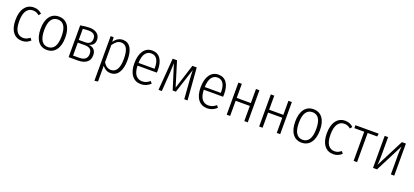

<svg xmlns="http://www.w3.org/2000/svg" viewBox="42 -1635 6336 2941"><g transform="rotate(20 3209.5 -164.5)"><path d="M392 -481 364 -446Q341 -466 316 -476Q291 -486 260 -486Q194 -486 155.5 -429.5Q117 -373 117 -259Q117 -146 155 -92Q193 -38 260 -38Q291 -38 316 -48.5Q341 -59 367 -80L395 -45Q336 11 259 11Q165 11 111 -58.5Q57 -128 57 -258Q57 -388 111.5 -461Q166 -534 259 -534Q298 -534 330 -521.5Q362 -509 392 -481Z M867 -263Q867 -134 813 -61.5Q759 11 665 11Q571 11 518 -60.5Q465 -132 465 -261Q465 -390 518.5 -462Q572 -534 666 -534Q761 -534 814 -464Q867 -394 867 -263ZM524 -261Q524 -148 560.5 -92Q597 -36 665 -36Q733 -36 770 -92Q807 -148 807 -263Q807 -376 771 -431Q735 -486 666 -486Q598 -486 561 -430.5Q524 -375 524 -261Z M1362 -156Q1362 -78 1310 -39Q1258 0 1170 0H1017V-518Q1109 -534 1163 -534Q1245 -534 1290.5 -497Q1336 -460 1336 -397Q1336 -305 1243 -284Q1300 -278 1331 -246Q1362 -214 1362 -156ZM1073 -481V-301H1182Q1228 -301 1254 -324.5Q1280 -348 1280 -395Q1280 -488 1164 -488Q1124 -488 1073 -481ZM1304 -156Q1304 -209 1275 -233Q1246 -257 1187 -257H1073V-46H1170Q1304 -46 1304 -156Z M1881 -264Q1881 -134 1834.5 -61.5Q1788 11 1702 11Q1660 11 1626 -8Q1592 -27 1568 -60V197L1512 205V-523H1561L1565 -448Q1623 -534 1710 -534Q1794 -534 1837.5 -465Q1881 -396 1881 -264ZM1822 -264Q1822 -378 1791.5 -432.5Q1761 -487 1700 -487Q1659 -487 1627.5 -463Q1596 -439 1568 -397V-117Q1617 -37 1692 -37Q1755 -37 1788.5 -93.5Q1822 -150 1822 -264Z M2368 -239H2053Q2057 -134 2095.5 -85.5Q2134 -37 2199 -37Q2236 -37 2265 -49Q2294 -61 2325 -87L2352 -52Q2317 -21 2279.5 -5Q2242 11 2197 11Q2103 11 2049 -59Q1995 -129 1995 -257Q1995 -387 2046.5 -460.5Q2098 -534 2187 -534Q2276 -534 2323 -468Q2370 -402 2370 -281Q2370 -259 2368 -239ZM2315 -299Q2315 -390 2283 -438.5Q2251 -487 2187 -487Q2129 -487 2093 -438Q2057 -389 2053 -283H2315Z M2956 0H2902L2879 -308Q2874 -368 2872 -465L2742 -65H2690L2564 -465Q2562 -366 2558 -309L2536 0H2482L2523 -523H2594L2717 -122L2844 -523H2915Z M3448 -239H3133Q3137 -134 3175.5 -85.5Q3214 -37 3279 -37Q3316 -37 3345 -49Q3374 -61 3405 -87L3432 -52Q3397 -21 3359.5 -5Q3322 11 3277 11Q3183 11 3129 -59Q3075 -129 3075 -257Q3075 -387 3126.5 -460.5Q3178 -534 3267 -534Q3356 -534 3403 -468Q3450 -402 3450 -281Q3450 -259 3448 -239ZM3395 -299Q3395 -390 3363 -438.5Q3331 -487 3267 -487Q3209 -487 3173 -438Q3137 -389 3133 -283H3395Z M3881 -247H3650V0H3594V-523H3650V-294H3881V-523H3937V0H3881Z M4410 -247H4179V0H4123V-523H4179V-294H4410V-523H4466V0H4410Z M5018 -263Q5018 -134 4964 -61.5Q4910 11 4816 11Q4722 11 4669 -60.5Q4616 -132 4616 -261Q4616 -390 4669.5 -462Q4723 -534 4817 -534Q4912 -534 4965 -464Q5018 -394 5018 -263ZM4675 -261Q4675 -148 4711.5 -92Q4748 -36 4816 -36Q4884 -36 4921 -92Q4958 -148 4958 -263Q4958 -376 4922 -431Q4886 -486 4817 -486Q4749 -486 4712 -430.5Q4675 -375 4675 -261Z M5467 -481 5439 -446Q5416 -466 5391 -476Q5366 -486 5335 -486Q5269 -486 5230.5 -429.5Q5192 -373 5192 -259Q5192 -146 5230 -92Q5268 -38 5335 -38Q5366 -38 5391 -48.5Q5416 -59 5442 -80L5470 -45Q5411 11 5334 11Q5240 11 5186 -58.5Q5132 -128 5132 -258Q5132 -388 5186.5 -461Q5241 -534 5334 -534Q5373 -534 5405 -521.5Q5437 -509 5467 -481Z M5875 -475H5719V0H5663V-475H5502V-523H5881Z M6325 0H6270V-329Q6270 -383 6278 -458L6044 0H5979V-523H6035V-212Q6035 -139 6027 -67L6260 -523H6325Z"/></g></svg>

Font: Fira Sans Condensed Light
Style: Regular
Weight: 300
Width: 3
Designer: bBox Type GmbH & Carrois Corporate GbR & Edenspiekermann AG
Foundry: bBox Type GmbH & Carrois Corporate GbR & Edenspiekermann AG
Version: Version 4.301